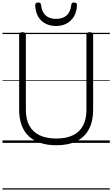

<svg xmlns="http://www.w3.org/2000/svg" viewBox="-20 -1149 903 1544"><path d="M433 19Q361 19 305 0.5Q249 -18 211 -54Q173 -90 153.5 -143.5Q134 -197 134 -266V-871Q134 -881 140 -885.5Q146 -890 160 -890Q175 -890 181.5 -885.5Q188 -881 188 -871V-264Q188 -190 216 -138.5Q244 -87 299 -61Q354 -35 433 -35Q512 -35 566 -61Q620 -87 647.5 -138.5Q675 -190 675 -264V-871Q675 -881 681.5 -885.5Q688 -890 702 -890Q729 -890 729 -871V-266Q729 -174 695 -110Q661 -46 595.5 -13.5Q530 19 433 19ZM431 -940Q359 -940 313 -982.5Q267 -1025 263 -1109Q263 -1118 269 -1123.5Q275 -1129 287 -1129Q299 -1129 304 -1124Q309 -1119 310 -1109Q316 -1052 347.5 -1024.5Q379 -997 431 -997Q483 -997 515 -1024.5Q547 -1052 553 -1109Q554 -1119 558.5 -1124Q563 -1129 574 -1129Q587 -1129 593.5 -1123.5Q600 -1118 599 -1109Q597 -1054 574.5 -1016.5Q552 -979 515 -959.5Q478 -940 431 -940ZM0 365H863V375H0ZM0 -20H863V0H0ZM0 -505H863V-500H0ZM0 -885H863V-875H0Z"/></svg>

Font: Playwrite GB J Guides
Style: Regular
Weight: 400
Designer: Veronika Burian, José Scaglione
Foundry: TypeTogether
Version: Version 1.003